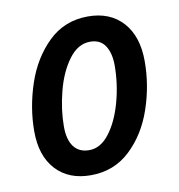

<svg xmlns="http://www.w3.org/2000/svg" viewBox="-68 -612 636 684"><g transform="rotate(-10 250.0 -270.5)"><path d="M35 -180Q35 -265 63.5 -350.5Q92 -436 150.5 -493Q209 -550 294 -550Q374 -550 420 -499Q466 -448 466 -358Q466 -270 437 -185.5Q408 -101 349.5 -46Q291 9 207 9Q127 9 81 -41Q35 -91 35 -180ZM358 -362Q358 -406 340.5 -433Q323 -460 286 -460Q242 -460 209 -415.5Q176 -371 159 -305Q142 -239 142 -178Q142 -131 161 -105.5Q180 -80 217 -80Q258 -80 290 -122Q322 -164 340 -229.5Q358 -295 358 -362Z"/></g></svg>

Font: Noto Sans UI NarrowMedium
Style: Italic
Weight: 500
Width: 4
Italic angle: -12°
Designer: Monotype Design Team
Foundry: Monotype Imaging Inc.
Version: Version 1.001